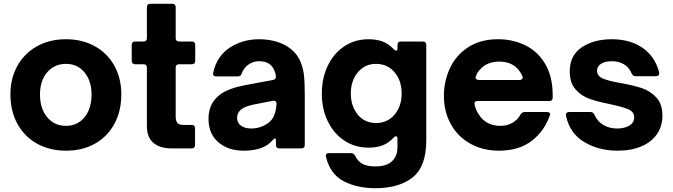

<svg xmlns="http://www.w3.org/2000/svg" viewBox="-20 -783 3553 1013"><path d="M35 -285Q35 -370 72 -436Q109 -502 175.5 -539Q242 -576 328 -576Q414 -576 480.5 -539Q547 -502 583.5 -436Q620 -370 620 -285Q620 -197 583.5 -129.5Q547 -62 481 -25Q415 12 328 12Q242 12 175.5 -25Q109 -62 72 -129.5Q35 -197 35 -285ZM463 -285Q463 -356 426 -401Q389 -446 328 -446Q267 -446 229 -401.5Q191 -357 191 -285Q191 -210 229 -164.5Q267 -119 328 -119Q389 -119 426 -164.5Q463 -210 463 -285Z M886 0Q823 0 789 -29.5Q755 -59 755 -118V-426Q755 -444 737 -444H693Q685 -444 680 -449Q675 -454 675 -462V-546Q675 -564 693 -564H737Q755 -564 755 -582V-745Q755 -763 773 -763H889Q907 -763 907 -745V-582Q907 -564 925 -564H992Q1010 -564 1010 -546V-462Q1010 -444 992 -444H925Q907 -444 907 -426V-167Q907 -147 915 -135.5Q923 -124 947 -124H991Q1009 -124 1009 -106V-18Q1009 0 991 0Z M1080 -157Q1080 -243 1148 -289Q1192 -319 1280 -335L1420 -361Q1437 -364 1436 -382Q1430 -416 1412 -436Q1390 -460 1346 -460Q1316 -460 1291 -442.5Q1266 -425 1255 -395Q1251 -380 1235 -380H1121Q1100 -380 1105 -400Q1124 -487 1192 -531.5Q1260 -576 1347 -576Q1398 -576 1443 -562Q1488 -548 1520 -520Q1552 -492 1566.5 -455Q1581 -418 1584.5 -379.5Q1588 -341 1588 -280V-18Q1588 0 1570 0H1454Q1436 0 1436 -18V-37Q1436 -53 1430 -53Q1427 -53 1421 -46Q1404 -27 1391 -19Q1345 12 1265 12Q1184 12 1132 -32.5Q1080 -77 1080 -157ZM1372 -120Q1406 -136 1421 -163Q1436 -190 1439 -234V-236Q1439 -245 1433.5 -249Q1428 -253 1419 -251L1321 -232Q1292 -226 1275.5 -219Q1259 -212 1248 -202Q1231 -185 1231 -162Q1231 -134 1252 -119.5Q1273 -105 1306 -105Q1341 -105 1372 -120Z M1700 45Q1699 43 1699 39Q1699 25 1716 25H1832Q1846 25 1854 39Q1868 69 1893.5 82Q1919 95 1960 95Q2020 95 2048.5 67.5Q2077 40 2077 -5V-50Q2077 -64 2069 -64Q2064 -64 2057 -57Q2030 -28 1998.5 -16Q1967 -4 1925 -4Q1853 -4 1797 -41Q1741 -78 1709.5 -143Q1678 -208 1678 -289Q1678 -371 1709.5 -436.5Q1741 -502 1797 -539Q1853 -576 1925 -576Q1967 -576 1998.5 -564Q2030 -552 2057 -524Q2064 -516 2070 -516Q2077 -516 2077 -527V-546Q2077 -564 2095 -564H2211Q2229 -564 2229 -546V-42Q2229 96 2157 153Q2085 210 1961 210Q1864 210 1793 173Q1722 136 1700 45ZM2099 -290Q2099 -358 2061.5 -402Q2024 -446 1964 -446Q1905 -446 1868 -401.5Q1831 -357 1831 -290Q1831 -223 1867.5 -178.5Q1904 -134 1964 -134Q2024 -134 2061.5 -178Q2099 -222 2099 -290Z M2322 -278Q2322 -354 2353.5 -422.5Q2385 -491 2449.5 -533.5Q2514 -576 2608 -576Q2685 -576 2750.5 -544.5Q2816 -513 2856 -446.5Q2896 -380 2896 -280V-268Q2896 -250 2878 -250H2499Q2490 -250 2486 -245Q2482 -240 2484 -231Q2490 -203 2505 -181Q2543 -119 2620 -119Q2657 -119 2684.5 -135.5Q2712 -152 2727 -180Q2732 -186 2736.5 -189Q2741 -192 2748 -192H2865Q2875 -192 2879.5 -188Q2884 -184 2882 -177Q2853 -92 2785.5 -40Q2718 12 2613 12Q2527 12 2460.5 -25.5Q2394 -63 2358 -129Q2322 -195 2322 -278ZM2721 -361Q2730 -361 2735 -366.5Q2740 -372 2736 -381Q2729 -398 2718 -412Q2682 -458 2614 -458Q2546 -458 2509 -412Q2496 -398 2491 -380Q2489 -376 2489 -373Q2489 -368 2494 -364.5Q2499 -361 2506 -361Z M2966 -173V-177Q2966 -192 2983 -192H3096Q3110 -192 3116 -178Q3132 -142 3163.5 -123.5Q3195 -105 3236 -105Q3275 -105 3300.5 -120.5Q3326 -136 3326 -163Q3326 -193 3296 -206Q3266 -219 3201 -233Q3135 -246 3091.5 -261Q3048 -276 3017 -311Q2986 -346 2986 -406Q2986 -491 3049.5 -533.5Q3113 -576 3208 -576Q3305 -576 3371 -530Q3437 -484 3458 -400V-396Q3458 -381 3441 -381H3334Q3319 -381 3313 -395Q3299 -428 3271.5 -444Q3244 -460 3208 -460Q3172 -460 3151 -446.5Q3130 -433 3130 -410Q3130 -382 3160 -369Q3190 -356 3254 -345Q3322 -333 3366.5 -318Q3411 -303 3443 -268.5Q3475 -234 3475 -173Q3475 -118 3446.5 -76Q3418 -34 3364.5 -11Q3311 12 3238 12Q3139 12 3062.5 -33.5Q2986 -79 2966 -173Z"/></svg>

Font: Open Sauce Two ExtraBold
Style: Regular
Weight: 800
Designer: Alfredo Marco Pradil
Foundry: Creative Sauce Fz LLC
Version: Version 1.477